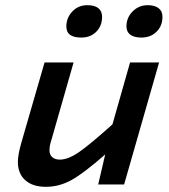

<svg xmlns="http://www.w3.org/2000/svg" viewBox="-20 -712 654 741"><path d="M459 0H359L386 -116Q304 -44 256.5 -17.5Q209 9 157 9Q106 9 77.5 -16.5Q49 -42 49 -87Q49 -100 52 -117.5Q55 -135 62 -160L152 -471H264L179 -174Q175 -162 173 -152Q171 -142 171 -132Q171 -115 181.5 -105.5Q192 -96 211 -96Q243 -96 285 -125Q327 -154 414 -232L482 -471H594ZM374 -647Q374 -612 351.5 -589.5Q329 -567 294 -567Q265 -567 250.5 -577.5Q236 -588 236 -610Q236 -643 259 -667.5Q282 -692 317 -692Q345 -692 359.5 -680.5Q374 -669 374 -647ZM607 -647Q607 -612 584 -589.5Q561 -567 526 -567Q498 -567 483 -578Q468 -589 468 -610Q468 -644 492 -668Q516 -692 550 -692Q577 -692 592 -680.5Q607 -669 607 -647Z"/></svg>

Font: Intel One Mono Medium
Style: Italic
Weight: 500
Italic angle: -16°
Monospace: yes
Designer: Fred Shallcrass
Foundry: Frere-Jones Type LLC
Version: Version 1.400;hotconv 1.1.0;makeotfexe 2.6.0;FJTRelease1.4